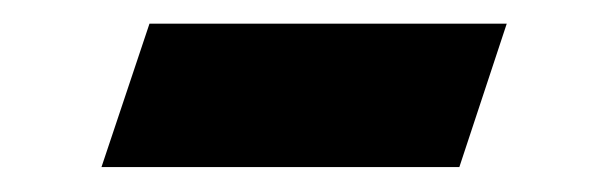

<svg xmlns="http://www.w3.org/2000/svg" viewBox="-20 -328 496 158"><path d="M63.5 -190.5 103 -308.5H397L358 -190.5Z"/></svg>

Font: Libre Caslon Condensed Bold
Style: Italic
Weight: 700
Italic angle: -22.583°
Designer: Pablo Impallari, Rodrigo Fuenzalida, Katja Schimmel, Ertekin Erdin
Foundry: Pablo Impallari, Rodrigo Fuenzalida
Version: Version 2.000; ttfautohint (v1.8.4.7-5d5b);gftools[0.9.33]